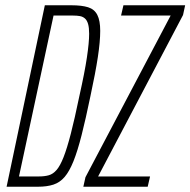

<svg xmlns="http://www.w3.org/2000/svg" viewBox="-20 -708 722 728"><path d="M5 0 150 -688H251Q290 -688 314 -680.5Q338 -673 349 -651.5Q360 -630 360 -591Q360 -551 351 -491.5Q342 -432 323 -344Q305 -257 289.5 -196Q274 -135 258.5 -96.5Q243 -58 225 -37Q207 -16 182.5 -8Q158 0 124 0ZM52 -39H128Q149 -39 165 -43.5Q181 -48 194.5 -63.5Q208 -79 221 -112Q234 -145 248.5 -201Q263 -257 281 -344Q301 -433 309.5 -490Q318 -547 318 -580Q318 -603 314 -617Q310 -631 302 -638Q294 -645 283 -647Q272 -649 257 -649H183ZM296 0 304 -36 627 -649H439L448 -688H682L674 -651L352 -39H549L540 0Z"/></svg>

Font: Saira UltraCondensed ExtraLight
Style: Italic
Weight: 250
Width: 1
Italic angle: -12°
Designer: Hector Gatti with collaboration of the Omnibus-Type team
Foundry: Omnibus-Type
Version: Version 1.101